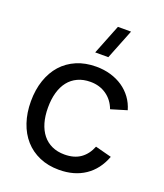

<svg xmlns="http://www.w3.org/2000/svg" viewBox="-146 -885 853 997"><g transform="rotate(20 280.5 -387.0)"><path d="M267 -622.5 332.5 -787.5H405L339.5 -622.5ZM297.5 15Q237.5 15 189.8 -5.8Q142 -26.5 108.8 -64Q75.5 -101.5 57.8 -154Q40 -206.5 40 -270Q40 -334.5 58 -387Q76 -439.5 109.2 -476.8Q142.5 -514 190.5 -534.5Q238.5 -555 298.5 -555Q341.5 -555 378.8 -544Q416 -533 445.8 -512.8Q475.5 -492.5 496.8 -463.5Q518 -434.5 528.5 -398L440.5 -371.5Q423 -418.5 385.2 -444.5Q347.5 -470.5 297.5 -470.5Q257.5 -470.5 227 -456.2Q196.5 -442 176 -416Q155.5 -390 145 -353Q134.5 -316 134.5 -270Q134.5 -223.5 145.2 -186.5Q156 -149.5 176.8 -123.5Q197.5 -97.5 228 -83.5Q258.5 -69.5 297.5 -69.5Q351 -69.5 385.8 -94Q420.5 -118.5 438.5 -164L528.5 -140.5Q500 -64.5 440.8 -24.8Q381.5 15 297.5 15Z"/></g></svg>

Font: Vela Sans Med
Style: Regular
Weight: 500
Designer: Principal design: Mikhail Sharanda - project Manrope.
Design modification: Ravid Balaliev
Foundry: Mikhail Sharanda
Version: Version 1.001